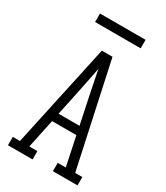

<svg xmlns="http://www.w3.org/2000/svg" viewBox="-222 -1004 944 1095"><g transform="rotate(30 250.0 -456.5)"><path d="M21 0V-55H68L162 -490L215 -735H285L432 -55H479V0H317V-55H370L330 -245H170L130 -55H183V0ZM181 -300H319L279 -490Q272 -526 264.5 -562.5Q257 -599 250 -635Q243 -599 235.5 -562.5Q228 -526 221 -490ZM100 -857V-913H400V-857Z"/></g></svg>

Font: Iosevka Slab Light
Style: Regular
Weight: 300
Monospace: yes
Designer: Belleve Invis
Foundry: Belleve Invis
Version: Version 11.1.0; ttfautohint (v1.8.3)